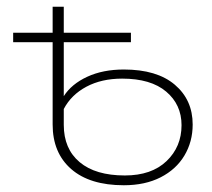

<svg xmlns="http://www.w3.org/2000/svg" viewBox="-20 -539 629 569"><path d="M551 -170Q551 -119 526.5 -78Q502 -37 456 -13.5Q410 10 347 10Q246 10 191 -38Q136 -86 136 -170V-414H19V-442H136V-519H169V-442H368V-414H169V-254Q192 -290 238.5 -311.5Q285 -333 347 -333Q445 -333 498 -288Q551 -243 551 -170ZM518 -168Q518 -229 472.5 -267.5Q427 -306 342 -306Q281 -306 236 -282Q191 -258 169 -216V-169Q169 -98 216 -58.5Q263 -19 350 -19Q429 -19 473.5 -61.5Q518 -104 518 -168Z"/></svg>

Font: Montserrat Alternates ExLight
Style: Regular
Weight: 275
Designer: Julieta Ulanovsky
Foundry: Julieta Ulanovsky
Version: Version 7.200